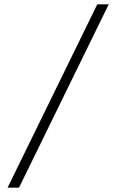

<svg xmlns="http://www.w3.org/2000/svg" viewBox="-20 -720 539 890"><path d="M431 -700 15 150H68L484 -700Z"/></svg>

Font: Jost-300-LightPL
Style: Regular
Weight: 300
Version: Version 3.300; ttfautohint (v0.97) -l 8 -r 50 -G 200 -x 14 -